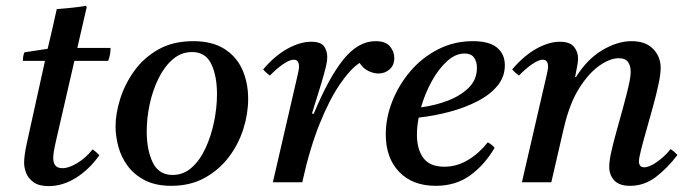

<svg xmlns="http://www.w3.org/2000/svg" viewBox="-20 -620 2341 653"><path d="M348 -413H233L170 -139Q161 -100 161 -83Q161 -67 168 -57.5Q175 -48 193 -48Q214 -48 243 -65.5Q272 -83 295 -112Q308 -103 318 -92Q283 -43 238 -15Q193 13 145 13Q113 13 94.5 0Q76 -13 69 -31.5Q62 -50 62 -66Q62 -77 64 -93Q66 -109 71 -132L133 -413H58Q58 -421 59 -428Q60 -435 63 -442L142 -454Q149 -483 157.5 -519.5Q166 -556 173 -589Q197 -591 222.5 -593.5Q248 -596 272 -600L275 -596Q268 -566 261 -535.5Q254 -505 243 -457H356Q356 -445 354 -434.5Q352 -424 348 -413Z M824 -284Q824 -233 807.5 -181Q791 -129 758 -85.5Q725 -42 676 -15Q627 12 563 12Q509 12 472.5 -7Q436 -26 414 -56Q392 -86 382.5 -121.5Q373 -157 373 -190Q373 -233 388.5 -283Q404 -333 436 -378Q468 -423 518 -451.5Q568 -480 637 -480Q702 -480 743.5 -453.5Q785 -427 804.5 -382.5Q824 -338 824 -284ZM718 -300Q718 -362 698.5 -402.5Q679 -443 633 -443Q597 -443 568.5 -419Q540 -395 520 -355Q500 -315 489.5 -267.5Q479 -220 479 -172Q479 -110 499.5 -67.5Q520 -25 567 -25Q604 -25 632 -50Q660 -75 679 -116Q698 -157 708 -205.5Q718 -254 718 -300Z M1008 0H908L990 -355Q997 -384 997 -393Q997 -417 979 -417Q965 -417 942.5 -401.5Q920 -386 898 -363Q891 -368 885.5 -373Q880 -378 875 -384Q915 -431 958 -454.5Q1001 -478 1038 -478Q1071 -478 1082 -462.5Q1093 -447 1093 -426Q1093 -413 1089 -395.5Q1085 -378 1073 -337L1041 -234L1047 -233Q1099 -358 1149 -419Q1199 -480 1257 -480Q1292 -480 1306.5 -462Q1321 -444 1321 -423Q1321 -398 1305 -384Q1289 -370 1267 -370Q1251 -370 1233 -378.5Q1215 -387 1203 -406Q1172 -386 1136 -333.5Q1100 -281 1066.5 -197.5Q1033 -114 1008 0Z M1697 -398Q1697 -359 1672 -328.5Q1647 -298 1604.5 -276Q1562 -254 1510 -240Q1458 -226 1404 -220Q1398 -189 1398 -162Q1398 -112 1420 -82.5Q1442 -53 1491 -53Q1534 -53 1572 -76Q1610 -99 1639 -136Q1655 -127 1662 -117Q1628 -59 1579 -23.5Q1530 12 1462 12Q1383 12 1337.5 -35.5Q1292 -83 1292 -163Q1292 -219 1314 -275Q1336 -331 1375.5 -377.5Q1415 -424 1469.5 -452Q1524 -480 1588 -480Q1644 -480 1670.5 -458Q1697 -436 1697 -398ZM1412 -255Q1459 -261 1502.5 -277.5Q1546 -294 1574 -321.5Q1602 -349 1602 -389Q1602 -411 1592 -424.5Q1582 -438 1560 -438Q1529 -438 1500 -411.5Q1471 -385 1448 -343Q1425 -301 1412 -255Z M1897 -182 1855 0H1755L1837 -355Q1844 -384 1844 -393Q1844 -417 1826 -417Q1812 -417 1789.5 -401.5Q1767 -386 1745 -363Q1738 -368 1732.5 -373Q1727 -378 1722 -384Q1762 -431 1804.5 -454.5Q1847 -478 1884 -478Q1918 -478 1932 -461Q1946 -444 1946 -421Q1946 -409 1942.5 -392.5Q1939 -376 1936 -358H1939Q1977 -419 2028.5 -449.5Q2080 -480 2128 -480Q2176 -480 2201.5 -453.5Q2227 -427 2227 -389Q2227 -368 2219.5 -333Q2212 -298 2201 -258Q2190 -218 2179 -179.5Q2168 -141 2160.5 -111.5Q2153 -82 2153 -70Q2153 -63 2157 -57Q2161 -51 2171 -51Q2188 -51 2214 -69Q2240 -87 2261 -113Q2274 -104 2284 -93Q2250 -48 2210.5 -18Q2171 12 2123 12Q2086 12 2069 -6.5Q2052 -25 2052 -53Q2052 -73 2059.5 -106Q2067 -139 2078 -178Q2089 -217 2099.5 -255.5Q2110 -294 2117.5 -326Q2125 -358 2125 -376Q2125 -396 2116 -409Q2107 -422 2084 -422Q2055 -422 2019 -397Q1983 -372 1950.5 -321Q1918 -270 1899 -190Z"/></svg>

Font: Tiro Tamil
Style: Italic
Weight: 400
Italic angle: -11°
Designer: Tamil: Fernando Mello & Fiona Ross, assisted by Kaja Sojewska. Latin: John Hudson with Paul Hanslow, assisted by Kaja So
Foundry: Tiro Typeworks Ltd.
Version: Version 1.52